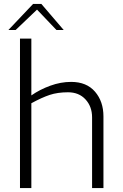

<svg xmlns="http://www.w3.org/2000/svg" viewBox="-20 -960 626 980"><path d="M82 -763H140V-473Q183 -503 236.5 -522.5Q290 -542 343 -542Q422 -542 465 -492Q508 -442 508 -366V0H450V-361Q450 -416 416.5 -452.5Q383 -489 327 -489Q274 -489 233.5 -475.5Q193 -462 140 -433V0H82ZM149 -940H191L305 -807H268L169 -911L60 -807H23Z"/></svg>

Font: Exo Light
Style: Regular
Weight: 300
Designer: Natanael Gama
Foundry: Natanael Gama
Version: Version 1.500; ttfautohint (v1.6)